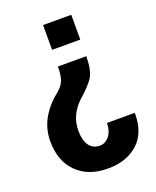

<svg xmlns="http://www.w3.org/2000/svg" viewBox="-136 -608 715 881"><g transform="rotate(-20 222.0 -167.5)"><path d="M320.3 -326.2Q319.3 -258.8 300.8 -226.6Q281.2 -195.3 228.5 -149.4Q200.2 -122.1 184.6 -89.8Q168.9 -57.6 168.9 -15.6Q168.9 28.3 186.5 54.7Q205.1 81.1 239.3 81.1Q264.6 81.1 284.2 58.6Q303.7 35.2 304.7 -5.9Q349.6 -5.9 439.5 -5.9Q439.5 -4.9 440.4 -2.9Q440.4 -2 440.4 -2Q440.4 92.8 384.8 142.6Q329.1 192.4 239.3 192.4Q141.6 192.4 85.9 135.7Q31.2 80.1 31.2 -15.6Q31.2 -77.1 61.5 -128.9Q91.8 -179.7 139.6 -215.8Q164.1 -237.3 172.9 -260.7Q181.6 -285.2 181.6 -326.2Q227.5 -326.2 320.3 -326.2ZM182.6 -528.3Q216.8 -528.3 320.3 -528.3Q320.3 -498 320.3 -407.2Q286.1 -407.2 182.6 -407.2Q182.6 -437.5 182.6 -528.3Z"/></g></svg>

Font: Noto Sans Hebrew DECATHLON 
Style: Bold
Weight: 400
Designer: Monotype Design Team
Version: Version 2.000;GOOG;noto-fonts:20170220:a8a215d2e889